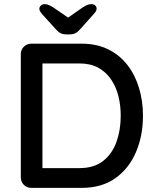

<svg xmlns="http://www.w3.org/2000/svg" viewBox="-20 -912 756 932"><path d="M376 -700Q449 -700 505 -672.5Q561 -645 598.5 -596.5Q636 -548 655 -484.5Q674 -421 674 -350Q674 -253 640 -173.5Q606 -94 540 -47Q474 0 376 0H132Q111 0 96 -14.5Q81 -29 81 -51V-649Q81 -671 96 -685.5Q111 -700 132 -700ZM366 -96Q437 -96 481 -131Q525 -166 545.5 -223.5Q566 -281 566 -350Q566 -401 554.5 -446.5Q543 -492 518.5 -527.5Q494 -563 456.5 -583.5Q419 -604 366 -604H177L186 -613V-86L180 -96ZM294 -815 380 -875Q394 -884 404 -888Q414 -892 423 -892Q435 -892 442 -885.5Q449 -879 449 -871Q449 -865 446.5 -859.5Q444 -854 436 -845L369 -770Q358 -757 346 -751Q334 -745 317 -745H303Q286 -745 274 -751Q262 -757 251 -770L183 -845Q176 -854 173.5 -859Q171 -864 171 -870Q171 -878 178.5 -885Q186 -892 197 -892Q214 -892 240 -875L326 -816Z"/></svg>

Font: Quicksand SemiBold
Style: Regular
Weight: 600
Designer: Andrew Paglinawan
Foundry: Andrew Paglinawan
Version: Version 3.004